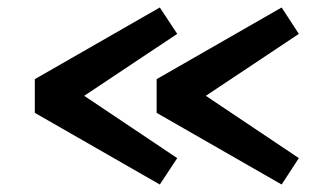

<svg xmlns="http://www.w3.org/2000/svg" viewBox="-20 -550 890 513"><path d="M73 -338.5 407 -530 453.5 -459.5 205 -294 453.5 -127.5 407 -57 73 -248.5ZM398.5 -338.5 732.5 -530 778.5 -459.5 530 -294 778.5 -127.5 732.5 -57 398.5 -248.5Z"/></svg>

Font: League Mono Wide SemiBold
Style: Regular
Weight: 600
Width: 8
Designer: Tyler Finck
Foundry: The League of Moveable Type / Tyler Finck
Version: Version 2.210